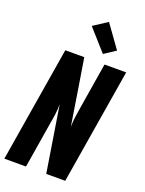

<svg xmlns="http://www.w3.org/2000/svg" viewBox="-179 -1067 866 1150"><g transform="rotate(20 254.5 -492.0)"><path d="M0 0 121 -735H242L271 -555L309 -315Q309 -347 313.5 -378.5Q318 -410 323 -441L371 -735H509L388 0H267L200 -420Q200 -388 196 -356.5Q192 -325 186 -294L138 0ZM340 -791 220 -926 309 -984 413 -839Z"/></g></svg>

Font: Iosevka Term Curly Heavy
Style: Italic
Weight: 900
Italic angle: -9°
Designer: Belleve Invis
Foundry: Belleve Invis
Version: Version 32.3.0